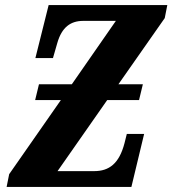

<svg xmlns="http://www.w3.org/2000/svg" viewBox="-20 -734 677 754"><path d="M546 -208H478L469 -172C448 -91 408 -62 350 -62H206L401 -341H526L541 -403H445L627 -663L637 -714H171L119 -506H188L205 -565C223 -628 258 -652 307 -652H435L262 -403H133L118 -341H219L16 -50L6 0H496Z"/></svg>

Font: Noto Serif Condensed Extra
Style: Italic
Weight: 800
Width: 3
Italic angle: -12°
Designer: Monotype Design Team
Foundry: Monotype Imaging Inc.
Version: Version 1.901